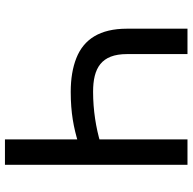

<svg xmlns="http://www.w3.org/2000/svg" viewBox="-21 -746 767 765"><g transform="rotate(-90 362.5 -363.5)"><path d="M630.7 -241.1C630.7 -348.7 588.8 -413 513.5 -442.8C475.9 -457.7 431.1 -465.2 379.3 -465.2C294.7 -465.2 236.2 -453.5 175.1 -435V-346.6C235.4 -364.7 306.1 -376.1 379.3 -376.1C473.4 -376.1 529.5 -343.8 529.5 -241.1V0H630.7ZM189.6 -727.3H88.4V0H189.6Z"/></g></svg>

Font: Inter 465
Style: Regular
Weight: 400
Designer: Rasmus Andersson
Foundry: rsms
Version: Version 3.019;Glyphs 3.1.2 (3151)